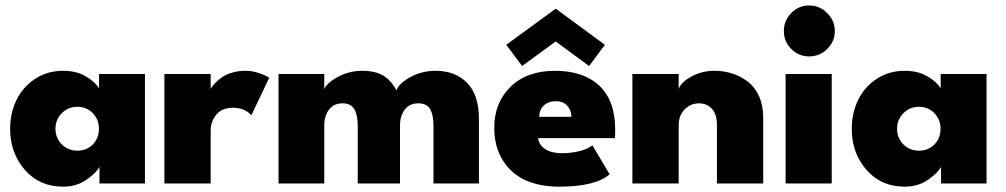

<svg xmlns="http://www.w3.org/2000/svg" viewBox="-20 -688 3771 720"><path d="M353 0V-62.5Q341.5 -40 304.2 -14Q267 12 216.5 12Q128 12 73 -51.2Q18 -114.5 18 -205Q18 -263.5 41.8 -312.8Q65.5 -362 111.5 -392.2Q157.5 -422.5 216.5 -422.5Q266.5 -422.5 301.8 -401.8Q337 -381 351.5 -356.5V-410.5H523.5V0ZM270 -123Q305.5 -123 328.2 -146.5Q351 -170 351 -205Q351 -239.5 328 -263.5Q305 -287.5 270 -287.5Q235.5 -287.5 211.8 -263.5Q188 -239.5 188 -205Q188 -170.5 211.5 -146.8Q235 -123 270 -123Z M770 0H596.5V-410.5H770V-354.5Q775.5 -365 785.5 -375.5Q795.5 -386 811 -397.2Q826.5 -408.5 849.8 -415.5Q873 -422.5 900 -422.5Q926 -422.5 950.8 -414.2Q975.5 -406 989.5 -396L922.5 -255.5Q915 -266 896.5 -275Q878 -284 853.5 -284Q812 -284 791 -257.8Q770 -231.5 770 -199.5Z M1613.5 -422.5Q1687.5 -422.5 1731.8 -377.2Q1776 -332 1776 -241.5V0H1605.5V-217Q1605.5 -256.5 1593.2 -278.5Q1581 -300.5 1548 -300.5Q1515.5 -300.5 1497.8 -277Q1480 -253.5 1480 -217V0H1321.5V-217Q1321.5 -256 1308.8 -278.2Q1296 -300.5 1264.5 -300.5Q1232 -300.5 1214 -277.2Q1196 -254 1196 -217V0H1024.5V-410.5H1196V-353.5Q1206 -378 1248.2 -400.2Q1290.5 -422.5 1338 -422.5Q1389 -422.5 1418.8 -403.5Q1448.5 -384.5 1466.5 -349Q1476.5 -376 1519.5 -399.2Q1562.5 -422.5 1613.5 -422.5Z M1938 -440.5 1878.5 -520 2064 -655.5 2248.5 -520 2189 -440.5 2064 -532.5ZM1998 -170Q2001 -144 2024.8 -128.8Q2048.5 -113.5 2087 -113.5Q2124 -113.5 2154.8 -121.8Q2185.5 -130 2201.5 -143L2266 -34.5Q2213.5 12 2075.5 12Q2005 12 1951.2 -12Q1897.5 -36 1865.5 -86.8Q1833.5 -137.5 1833.5 -209.5Q1833.5 -302.5 1894.5 -362.5Q1955.5 -422.5 2061.5 -422.5Q2168 -422.5 2227.5 -366.5Q2287 -310.5 2287 -201.5Q2287 -174.5 2285.5 -170ZM2123 -250Q2122 -275.5 2106.8 -292Q2091.5 -308.5 2064 -308.5Q2036.5 -308.5 2019.5 -292.5Q2002.5 -276.5 2002 -250Z M2659.5 -422.5Q2694 -422.5 2725.5 -412.5Q2757 -402.5 2783.8 -382.2Q2810.5 -362 2826.2 -327.5Q2842 -293 2842 -248.5V0H2668.5V-221Q2668.5 -258.5 2650 -279.5Q2631.5 -300.5 2601 -300.5Q2569.5 -300.5 2547.2 -277.5Q2525 -254.5 2525 -218.5V0H2351.5V-410.5H2525V-354.5Q2534 -380 2573.2 -401.2Q2612.5 -422.5 2659.5 -422.5Z M2919.5 -571.5Q2919.5 -611 2947.2 -639.2Q2975 -667.5 3014.5 -667.5Q3053.5 -667.5 3082 -639Q3110.5 -610.5 3110.5 -571.5Q3110.5 -532.5 3082.2 -504.5Q3054 -476.5 3014.5 -476.5Q2975 -476.5 2947.2 -504.5Q2919.5 -532.5 2919.5 -571.5ZM2926 0V-410.5H3099V0Z M3509 0V-62.5Q3497.5 -40 3460.2 -14Q3423 12 3372.5 12Q3284 12 3229 -51.2Q3174 -114.5 3174 -205Q3174 -263.5 3197.8 -312.8Q3221.5 -362 3267.5 -392.2Q3313.5 -422.5 3372.5 -422.5Q3422.5 -422.5 3457.8 -401.8Q3493 -381 3507.5 -356.5V-410.5H3679.5V0ZM3426 -123Q3461.5 -123 3484.2 -146.5Q3507 -170 3507 -205Q3507 -239.5 3484 -263.5Q3461 -287.5 3426 -287.5Q3391.5 -287.5 3367.8 -263.5Q3344 -239.5 3344 -205Q3344 -170.5 3367.5 -146.8Q3391 -123 3426 -123Z"/></svg>

Font: League Spartan ExtraBold
Style: Regular
Weight: 800
Foundry: The League of Moveable Type
Version: Version 2.002